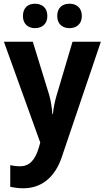

<svg xmlns="http://www.w3.org/2000/svg" viewBox="-20 -821 562 1030"><path d="M103 -735C103 -692 131 -670 168 -670C205 -670 234 -692 234 -735C234 -780 205 -801 168 -801C131 -801 103 -780 103 -735ZM287 -735C287 -692 315 -670 353 -670C390 -670 419 -692 419 -735C419 -780 390 -801 353 -801C315 -801 287 -780 287 -735ZM1 -597 196 -56 188 -28C169 35 140 71 87 71C67 71 48 68 35 65V181C53 185 76 189 106 189C195 189 273 138 312 20L521 -597H369L283 -307C273 -272 267 -243 264 -209H261C258 -244 254 -275 245 -308L156 -597Z"/></svg>

Font: Noto Sans Tamil UI SemiCondensed
Style: Bold
Weight: 700
Width: 4
Designer: Jelle Bosma - Monotype Design Team
Foundry: Monotype Imaging Inc.
Version: Version 2.004